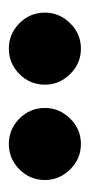

<svg xmlns="http://www.w3.org/2000/svg" viewBox="94 -1032 201 429"><g transform="rotate(-90 194.5 -817.5)"><path d="M300.3 -737.2Q267.1 -737.2 243.5 -761.3Q219.8 -785.3 219.8 -817.7Q219.8 -850.9 243.5 -874.5Q267.1 -898.2 300.3 -898.2Q333.5 -898.2 357.1 -874.5Q380.8 -850.9 380.8 -817.7Q380.8 -785.3 357.1 -761.3Q333.5 -737.2 300.3 -737.2ZM87.3 -737.2Q54.1 -737.2 30.5 -761.3Q6.8 -785.3 6.8 -817.7Q6.8 -850.9 30.5 -874.5Q54.1 -898.2 87.3 -898.2Q120.5 -898.2 144.1 -874.5Q167.8 -850.9 167.8 -817.7Q167.8 -785.3 144.1 -761.3Q120.5 -737.2 87.3 -737.2Z"/></g></svg>

Font: MuseoModerno ExtraBold
Style: Regular
Weight: 800
Designer: Pablo Cosgaya, Héctor Gatti, Marcela Romero, and the Authors of The MuseoModerno Project.
Foundry: Omnibus-Type Team
Version: Version 1.001